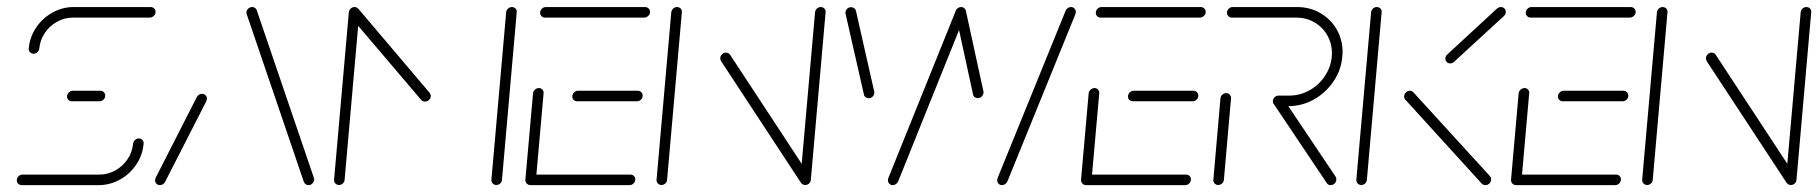

<svg xmlns="http://www.w3.org/2000/svg" viewBox="-20 -539 5293 559"><path d="M384.1 -135.9Q390.4 -135.9 394.6 -131.3Q398.9 -126.7 398.1 -120.4Q395.2 -87.4 376.7 -59.8Q358.1 -32.2 329.1 -16.1Q300 0 267 0H43Q37 0 33 -4.1Q28.9 -8.1 28.9 -14.1Q28.9 -20.7 33.9 -25.7Q38.9 -30.7 45.6 -30.7H269.6Q294.1 -30.7 315.7 -42.8Q337.4 -54.8 351.3 -75.4Q365.2 -95.9 367.4 -120.4Q368.1 -126.7 373 -131.3Q377.8 -135.9 384.1 -135.9ZM286.3 -260.7Q286.3 -253.7 281.3 -248.9Q276.3 -244.1 269.6 -244.1H189.3Q183.3 -244.1 179.3 -248Q175.2 -251.9 175.2 -257.8Q175.2 -264.8 180.2 -269.8Q185.2 -274.8 191.9 -274.8H272.2Q278.1 -274.8 282.2 -270.7Q286.3 -266.7 286.3 -260.7ZM77.8 -382.6Q71.5 -382.6 67.2 -387.2Q63 -391.9 63.7 -398.1Q66.7 -431.1 85.2 -458.7Q103.7 -486.3 132.8 -502.4Q161.9 -518.5 194.4 -518.5H418.9Q424.8 -518.5 428.9 -514.4Q433 -510.4 433 -504.4Q433 -497.8 427.8 -492.8Q422.6 -487.8 416.3 -487.8H192.2Q167.8 -487.8 146.1 -475.7Q124.4 -463.7 110.6 -443.1Q96.7 -422.6 94.4 -398.1Q93.7 -391.9 88.9 -387.2Q84.1 -382.6 77.8 -382.6Z M445.6 0Q439.6 0 435.6 -4.1Q431.5 -8.1 431.5 -14.1Q431.5 -17.8 433.3 -21.5L553.3 -257Q555.6 -261.1 559.6 -263.5Q563.7 -265.9 568.1 -265.9Q574.4 -265.9 578.7 -261.3Q583 -256.7 582.2 -250.4Q582.2 -248.1 580.7 -244.4L460.4 -8.9Q458.1 -4.8 454.1 -2.4Q450 0 445.6 0ZM894.8 -15.6Q894.1 -9.3 889.3 -4.6Q884.4 0 878.1 0Q873.7 0 870.2 -2.4Q866.7 -4.8 864.8 -8.9L699.3 -494.8Q697.4 -500 697.4 -503.3Q698.1 -509.6 703 -514.1Q707.8 -518.5 714.1 -518.5Q718.9 -518.5 722.4 -516.1Q725.9 -513.7 727.4 -509.6L893 -23.7Q894.8 -19.6 894.8 -15.6Z M1012.2 -518.5Q1018.5 -518.5 1022.8 -514.1Q1027 -509.6 1026.3 -503.3L983.3 -15.6Q983 -9.3 978.1 -4.8Q973.3 -0.4 967 -0.4Q960.7 -0.4 956.5 -4.8Q952.2 -9.3 952.6 -15.6L995.6 -503.3Q996.3 -509.6 1001.1 -514.1Q1005.9 -518.5 1012.2 -518.5ZM1234.1 -259.6Q1234.1 -253 1229.1 -248.1Q1224.1 -243.3 1217.4 -243.3Q1210 -243.3 1206.3 -248.1L999.6 -491.1Q996.3 -495.9 996.3 -500.7Q996.3 -507.4 1001.5 -512.4Q1006.7 -517.4 1013 -517.4Q1019.3 -517.4 1024.1 -512.6L1230.7 -268.9Q1234.1 -264.8 1234.1 -259.6ZM1470.4 -518.5Q1476.7 -518.5 1480.9 -514.1Q1485.2 -509.6 1484.4 -503.3L1441.5 -15.6Q1441.1 -9.3 1436.3 -4.8Q1431.5 -0.4 1425.2 -0.4Q1418.9 -0.4 1414.6 -4.8Q1410.4 -9.3 1410.7 -15.6L1453.7 -503.3Q1454.4 -509.6 1459.3 -514.1Q1464.1 -518.5 1470.4 -518.5Z M1509.6 -15.9 1531.9 -267.4Q1532.6 -273.7 1537.6 -278.1Q1542.6 -282.6 1548.9 -282.6Q1555.2 -282.6 1559.3 -278.1Q1563.3 -273.7 1562.6 -267.4L1540.4 -15.9ZM1829.6 -17Q1829.6 -10 1824.6 -5Q1819.6 0 1813 0H1524.1Q1518.1 0 1513.9 -4.3Q1509.6 -8.5 1509.6 -14.8Q1509.6 -21.1 1514.6 -25.9Q1519.6 -30.7 1526.3 -30.7H1815.6Q1821.5 -30.7 1825.6 -26.7Q1829.6 -22.6 1829.6 -17ZM1646.3 -257.8Q1646.3 -264.8 1651.3 -269.8Q1656.3 -274.8 1663 -274.8H1837Q1843 -274.8 1847 -270.6Q1851.1 -266.3 1851.1 -260.4Q1851.1 -253.7 1846.1 -248.9Q1841.1 -244.1 1834.4 -244.1H1660.4Q1654.4 -244.1 1650.4 -248Q1646.3 -251.9 1646.3 -257.8ZM1552.6 -501.9Q1552.6 -508.5 1557.6 -513.5Q1562.6 -518.5 1569.3 -518.5H1858.1Q1864.1 -518.5 1868.3 -514.4Q1872.6 -510.4 1872.6 -504.4Q1872.6 -497.8 1867.4 -492.8Q1862.2 -487.8 1855.9 -487.8H1566.7Q1560.7 -487.8 1556.7 -491.9Q1552.6 -495.9 1552.6 -501.9Z M1905.9 -0.4Q1899.6 -0.4 1895.4 -4.8Q1891.1 -9.3 1891.5 -15.6L1934.4 -503.3Q1935.2 -509.6 1940 -514.1Q1944.8 -518.5 1951.1 -518.5Q1957.4 -518.5 1961.7 -514.1Q1965.9 -509.6 1965.2 -503.3L1922.2 -15.6Q1921.9 -9.3 1917 -4.8Q1912.2 -0.4 1905.9 -0.4ZM2077 -368.9Q2077 -375.9 2082.2 -380.9Q2087.4 -385.9 2093.7 -385.9Q2101.1 -385.9 2105.6 -379.6L2338.9 -24.4L2312.6 -5.9L2079.3 -361.1Q2077 -365.6 2077 -368.9ZM2324.4 -0.4Q2318.1 -0.4 2313.9 -4.8Q2309.6 -9.3 2310 -15.6L2353 -503.3Q2353.7 -509.6 2358.5 -514.1Q2363.3 -518.5 2369.6 -518.5Q2375.9 -518.5 2380.2 -514.1Q2384.4 -509.6 2383.7 -503.3L2340.7 -15.6Q2340.4 -9.3 2335.6 -4.8Q2330.7 -0.4 2324.4 -0.4Z M2883.3 -14.4Q2883.3 -17.8 2884.4 -20.4L3082.2 -507Q3084.1 -511.9 3088.3 -515.2Q3092.6 -518.5 3097.8 -518.5Q3104.4 -518.5 3108.3 -514.3Q3112.2 -510 3112.2 -504.1Q3112.2 -501.1 3111.1 -498.1L2913.3 -11.5Q2911.5 -6.7 2907 -3.3Q2902.6 0 2897.4 0Q2891.1 0 2887.2 -4.3Q2883.3 -8.5 2883.3 -14.4ZM2495.2 -264.1 2441.9 -498.5Q2441.5 -499.6 2441.5 -501.5Q2441.5 -508.1 2446.1 -513.1Q2450.7 -518.1 2458.1 -518.1Q2463.3 -518.1 2467.2 -515Q2471.1 -511.9 2472.2 -507L2525.2 -272.6Q2525.6 -271.5 2525.6 -269.6Q2525.6 -263 2520.9 -258Q2516.3 -253 2508.9 -253Q2503.7 -253 2499.8 -256.1Q2495.9 -259.3 2495.2 -264.1ZM2565.2 -14.4Q2565.2 -17.8 2566.3 -20.4L2762.6 -507.4Q2764.4 -512.2 2768.7 -515.4Q2773 -518.5 2778.1 -518.5Q2784.4 -518.5 2788.3 -514.3Q2792.2 -510 2792.2 -504.1Q2792.2 -501.5 2791.1 -498.5L2595.2 -11.5Q2593.3 -6.7 2588.9 -3.3Q2584.4 0 2579.3 0Q2573 0 2569.1 -4.3Q2565.2 -8.5 2565.2 -14.4ZM2813 -264.1 2761.9 -498.9Q2760.4 -505.9 2765.2 -512Q2770 -518.1 2778.1 -518.1Q2783.3 -518.1 2787.4 -515Q2791.5 -511.9 2792.2 -507L2843.3 -272.6Q2844.4 -265.6 2839.6 -259.4Q2834.8 -253.3 2827 -253.3Q2821.5 -253.3 2817.6 -256.3Q2813.7 -259.3 2813 -264.1Z M3127.4 -15.9 3149.6 -267.4Q3150.4 -273.7 3155.4 -278.1Q3160.4 -282.6 3166.7 -282.6Q3173 -282.6 3177 -278.1Q3181.1 -273.7 3180.4 -267.4L3158.1 -15.9ZM3447.4 -17Q3447.4 -10 3442.4 -5Q3437.4 0 3430.7 0H3141.9Q3135.9 0 3131.7 -4.3Q3127.4 -8.5 3127.4 -14.8Q3127.4 -21.1 3132.4 -25.9Q3137.4 -30.7 3144.1 -30.7H3433.3Q3439.3 -30.7 3443.3 -26.7Q3447.4 -22.6 3447.4 -17ZM3264.1 -257.8Q3264.1 -264.8 3269.1 -269.8Q3274.1 -274.8 3280.7 -274.8H3454.8Q3460.7 -274.8 3464.8 -270.6Q3468.9 -266.3 3468.9 -260.4Q3468.9 -253.7 3463.9 -248.9Q3458.9 -244.1 3452.2 -244.1H3278.1Q3272.2 -244.1 3268.1 -248Q3264.1 -251.9 3264.1 -257.8ZM3170.4 -501.9Q3170.4 -508.5 3175.4 -513.5Q3180.4 -518.5 3187 -518.5H3475.9Q3481.9 -518.5 3486.1 -514.4Q3490.4 -510.4 3490.4 -504.4Q3490.4 -497.8 3485.2 -492.8Q3480 -487.8 3473.7 -487.8H3184.4Q3178.5 -487.8 3174.4 -491.9Q3170.4 -495.9 3170.4 -501.9Z M3526.7 -0.4Q3520.4 -0.4 3516.3 -4.8Q3512.2 -9.3 3512.6 -15.6L3533.3 -252.6Q3533.7 -258.9 3538.7 -263.3Q3543.7 -267.8 3550 -267.8Q3556.3 -267.8 3560.4 -263.3Q3564.4 -258.9 3564.1 -252.6L3543.3 -15.6Q3543 -9.3 3538 -4.8Q3533 -0.4 3526.7 -0.4ZM3870.7 -17Q3870.7 -10 3865.9 -5Q3861.1 0 3854.1 0Q3846.7 0 3843 -5.9L3688.5 -236.3Q3685.9 -239.6 3685.9 -244.1Q3685.9 -250.7 3690.9 -255.7Q3695.9 -260.7 3702.6 -260.7Q3710.4 -260.7 3714.4 -254.4L3868.5 -24.8Q3870.7 -21.5 3870.7 -17ZM3685.9 -244.1Q3685.9 -251.1 3690.9 -255.9Q3695.9 -260.7 3702.6 -260.7H3734.1Q3766.7 -260.7 3795.2 -277.6Q3823.7 -294.4 3840.7 -323Q3857.8 -351.5 3857.8 -384.1Q3857.8 -413 3844.1 -436.7Q3830.4 -460.4 3806.7 -474.1Q3783 -487.8 3753.7 -487.8H3566.3Q3560.4 -487.8 3556.3 -491.9Q3552.2 -495.9 3552.2 -501.9Q3552.2 -508.5 3557.2 -513.5Q3562.2 -518.5 3568.9 -518.5H3756.3Q3793.3 -518.5 3823.7 -501.1Q3854.1 -483.7 3871.5 -453.7Q3888.9 -423.7 3888.9 -387.4Q3888.9 -383.3 3888.1 -374.4Q3884.8 -335.2 3862.4 -302Q3840 -268.9 3805.4 -249.4Q3770.7 -230 3731.5 -230H3700Q3694.1 -230 3690 -234.1Q3685.9 -238.1 3685.9 -244.1Z M3943.3 -0.4Q3937 -0.4 3932.8 -4.8Q3928.5 -9.3 3928.9 -15.6L3971.9 -503.3Q3972.6 -509.6 3977.4 -514.1Q3982.2 -518.5 3988.5 -518.5Q3994.8 -518.5 3999.1 -514.1Q4003.3 -509.6 4002.6 -503.3L3959.6 -15.6Q3959.3 -9.3 3954.4 -4.8Q3949.6 -0.4 3943.3 -0.4ZM4321.5 -17.8Q4321.5 -10.4 4316.7 -5.2Q4311.9 0 4304.8 0Q4298.5 0 4294.1 -4.4L4071.9 -248.5Q4068.1 -252.2 4068.1 -257.8Q4068.1 -264.8 4073.1 -269.8Q4078.1 -274.8 4084.4 -274.8Q4091.1 -274.8 4095.2 -270L4317.8 -26.3Q4321.5 -21.9 4321.5 -17.8ZM4350 -518.5Q4355.9 -518.5 4360 -514.4Q4364.1 -510.4 4364.1 -504.8Q4364.1 -497.8 4358.5 -492.2L4213.3 -358.9Q4208.9 -354.4 4202.2 -354.4Q4196.3 -354.4 4192.2 -358.3Q4188.1 -362.2 4188.1 -368.1Q4188.1 -375.9 4193.7 -380.4L4338.5 -514.1Q4344.1 -518.5 4350 -518.5Z M4379.3 -15.9 4401.5 -267.4Q4402.2 -273.7 4407.2 -278.1Q4412.2 -282.6 4418.5 -282.6Q4424.8 -282.6 4428.9 -278.1Q4433 -273.7 4432.2 -267.4L4410 -15.9ZM4699.3 -17Q4699.3 -10 4694.3 -5Q4689.3 0 4682.6 0H4393.7Q4387.8 0 4383.5 -4.3Q4379.3 -8.5 4379.3 -14.8Q4379.3 -21.1 4384.3 -25.9Q4389.3 -30.7 4395.9 -30.7H4685.2Q4691.1 -30.7 4695.2 -26.7Q4699.3 -22.6 4699.3 -17ZM4515.9 -257.8Q4515.9 -264.8 4520.9 -269.8Q4525.9 -274.8 4532.6 -274.8H4706.7Q4712.6 -274.8 4716.7 -270.6Q4720.7 -266.3 4720.7 -260.4Q4720.7 -253.7 4715.7 -248.9Q4710.7 -244.1 4704.1 -244.1H4530Q4524.1 -244.1 4520 -248Q4515.9 -251.9 4515.9 -257.8ZM4422.2 -501.9Q4422.2 -508.5 4427.2 -513.5Q4432.2 -518.5 4438.9 -518.5H4727.8Q4733.7 -518.5 4738 -514.4Q4742.2 -510.4 4742.2 -504.4Q4742.2 -497.8 4737 -492.8Q4731.9 -487.8 4725.6 -487.8H4436.3Q4430.4 -487.8 4426.3 -491.9Q4422.2 -495.9 4422.2 -501.9Z M4775.6 -0.4Q4769.3 -0.4 4765 -4.8Q4760.7 -9.3 4761.1 -15.6L4804.1 -503.3Q4804.8 -509.6 4809.6 -514.1Q4814.4 -518.5 4820.7 -518.5Q4827 -518.5 4831.3 -514.1Q4835.6 -509.6 4834.8 -503.3L4791.9 -15.6Q4791.5 -9.3 4786.7 -4.8Q4781.9 -0.4 4775.6 -0.4ZM4946.7 -368.9Q4946.7 -375.9 4951.9 -380.9Q4957 -385.9 4963.3 -385.9Q4970.7 -385.9 4975.2 -379.6L5208.5 -24.4L5182.2 -5.9L4948.9 -361.1Q4946.7 -365.6 4946.7 -368.9ZM5194.1 -0.4Q5187.8 -0.4 5183.5 -4.8Q5179.3 -9.3 5179.6 -15.6L5222.6 -503.3Q5223.3 -509.6 5228.1 -514.1Q5233 -518.5 5239.3 -518.5Q5245.6 -518.5 5249.8 -514.1Q5254.1 -509.6 5253.3 -503.3L5210.4 -15.6Q5210 -9.3 5205.2 -4.8Q5200.4 -0.4 5194.1 -0.4Z"/></svg>

Font: 26F Galaxy Sans Ultra Light
Style: Italic
Weight: 200
Italic angle: -5°
Designer: C₂₉H₂₅N₃O₅
Version: Version 1.200